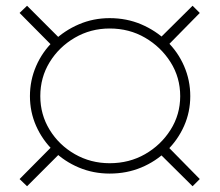

<svg xmlns="http://www.w3.org/2000/svg" viewBox="-20 -651 763 667"><path d="M361 -588Q420 -588 470.5 -566.5Q521 -545 559.5 -508Q598 -471 619.5 -421.5Q641 -372 641 -317Q641 -262 619.5 -213.5Q598 -165 559.5 -127.5Q521 -90 470.5 -69Q420 -48 361 -48Q304 -48 254 -69Q204 -90 165.5 -127.5Q127 -165 105.5 -213.5Q84 -262 84 -317Q84 -372 105.5 -421.5Q127 -471 165.5 -508Q204 -545 254 -566.5Q304 -588 361 -588ZM361 -552Q295 -552 240 -520Q185 -488 152.5 -435Q120 -382 120 -317Q120 -253 152.5 -200Q185 -147 240 -115.5Q295 -84 361 -84Q429 -84 484 -115.5Q539 -147 572.5 -200Q606 -253 606 -317Q606 -382 572.5 -435Q539 -488 484 -520Q429 -552 361 -552ZM74 -631 193 -512 167 -486 48 -606ZM167 -149 193 -123 74 -4 48 -29ZM649 -631 674 -606 556 -486 529 -512ZM556 -149 674 -29 649 -4 529 -123Z"/></svg>

Font: Alexandria ExtraLight
Style: Regular
Weight: 250
Designer: Mohamed Gaber
Foundry: Kief Type Foundry
Version: Version 5.100